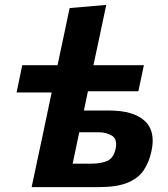

<svg xmlns="http://www.w3.org/2000/svg" viewBox="-20 -766 689 786"><path d="M109.5 0Q120.5 -52.5 131.5 -103.5Q142.5 -154.5 155.5 -216L191.5 -387.5H48L71 -499H215.5Q228 -558.5 240.5 -616.5Q252.5 -674 265 -733L415 -746Q402.5 -686.5 389.5 -625.2Q376.5 -564 362.5 -499H569L546.5 -392.5H340L323.5 -313.5H428Q525 -313.5 571.5 -272Q605 -242 605 -190Q605 -170 600 -147Q590.5 -102 568.2 -69Q546 -36 502 -18Q458 0 384.5 0ZM277.5 -96H354Q392 -96 418.5 -107Q445 -118 453.5 -158Q455.5 -168 455.5 -176Q455.5 -199.5 438.5 -210.5Q415 -224.5 385 -224.5H304.5Q297.5 -191.5 291 -160.5Q284.5 -129 277.5 -96Z"/></svg>

Font: Heraclito
Style: Bold Italic
Weight: 700
Italic angle: -12°
Designer: Kostas Bartsokas (font) & Cristiano Sobral (main changes)
Foundry: Kostas Bartsokas (font) & Cristiano Sobral (main changes)
Version: Version 1.00;July 8, 2020;FontCreator 13.0.0.2655 64-bit